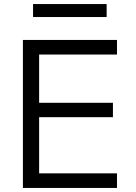

<svg xmlns="http://www.w3.org/2000/svg" viewBox="-20 -927 670 947"><path d="M93 0V-730H557V-658H173V-420H537V-349H173V-72H557V0ZM143 -843V-907H506V-843Z"/></svg>

Font: M PLUS 2
Style: Regular
Weight: 400
Designer: Coji Morishita
Foundry: UNDERFOREST DESIGN
Version: Version 1.001